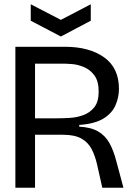

<svg xmlns="http://www.w3.org/2000/svg" viewBox="-20 -879 623 899"><path d="M52 0V-660H284Q398 -660 467.5 -610.5Q537 -561 537 -463Q537 -424 521 -386.5Q505 -349 464.5 -324Q424 -299 351 -294V-286Q406 -283 439.5 -263.5Q473 -244 492.5 -209Q512 -174 525 -123L558 0H459L434 -111Q425 -150 409 -181Q393 -212 361.5 -230Q330 -248 275 -248H144V0ZM144 -325H244Q273 -325 307 -327Q341 -329 371.5 -340.5Q402 -352 422 -377.5Q442 -403 442 -450Q442 -499 422 -526Q402 -553 373 -565Q344 -577 317 -579Q290 -581 275 -581H144ZM124 -859 265 -786 405 -859V-782L265 -708L124 -782Z"/></svg>

Font: Bricolage Grotesque 48pt
Style: Regular
Weight: 400
Designer: Mathieu Triay
Foundry: Atelier Triay
Version: Version 1.000; ttfautohint (v1.8.4.7-5d5b);gftools[0.9.32]